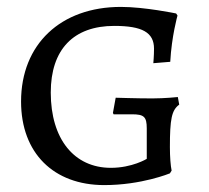

<svg xmlns="http://www.w3.org/2000/svg" viewBox="-20 -527 606 556"><path d="M282 9C390 9 472 -25 472 -25L477 -33C474 -47 472 -73 472 -101C472 -182 477 -208 499 -224L495 -246C495 -246 458 -242 421 -242C374 -242 320 -244 315 -244L307 -200L309 -196H362C397 -196 405 -189 405 -155V-67C405 -67 363 -41 301 -41C195 -41 127 -124 127 -259C127 -384 193 -452 311 -452C392 -452 426 -433 426 -386C426 -365 424 -344 424 -344L473 -348C477 -422 494 -482 494 -482L490 -488C490 -488 399 -507 330 -507C156 -507 41 -399 41 -233C41 -84 135 9 282 9Z"/></svg>

Font: Alegreya SC
Style: Regular
Weight: 400
Designer: Juan Pablo del Peral
Foundry: Huerta Tipografica
Version: Version 2.007;PS 002.007;hotconv 1.0.88;makeotf.lib2.5.64775